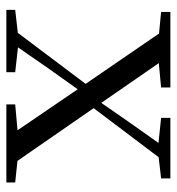

<svg xmlns="http://www.w3.org/2000/svg" viewBox="4 -560 556 604"><g transform="rotate(90 282.0 -258.0)"><path d="M11 0H207.1V-27.8L118.2 -37.8H98.4L11 -27.8ZM56.2 0H103.6L195.4 -132.5L289 -264.1H291.1L269.9 -284.1ZM308.4 0H553.9V-27.8L450.7 -38.6H428.6L308.4 -27.8ZM295.2 -241.4 502.4 -516H456.1L366.9 -389.8L278.5 -262.6H275.4ZM413.7 0H510.3L310.5 -288.7L153.4 -516H61L252.9 -236.1ZM17.6 -486.8 117.9 -477.1H152.8L255.1 -486.8V-516H17.6ZM350.8 -486.8 441.1 -477.4H459.9L541.2 -486.8V-516H350.8Z"/></g></svg>

Font: Source Han Serif TW VF
Style: Regular
Weight: 250
Designer: Ryoko NISHIZUKA 西塚涼子 (kana & ideographs); Frank Grießhammer (Latin, Greek & Cyrillic); Wenlong ZHANG 张文龙 (bopomofo); San
Foundry: Adobe
Version: Version 2.002;hotconv 1.1.0;makeotfexe 2.6.0